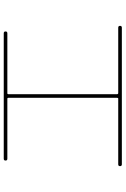

<svg xmlns="http://www.w3.org/2000/svg" viewBox="160 -880 680 1040"><g transform="rotate(-90 500.0 -360.0)"><path d="M129.9 -40Q120.1 -40 120.1 -49.8Q120.1 -59.6 129.9 -59.6H485.4Q490.2 -59.6 490.2 -65.4V-655.3Q490.2 -660.2 485.4 -660.2H160.2Q150.4 -660.2 150.4 -669.9Q150.4 -679.7 160.2 -679.7H839.8Q849.6 -679.7 849.6 -669.9Q849.6 -660.2 839.8 -660.2H514.6Q509.8 -660.2 509.8 -655.3V-65.4Q509.8 -60.5 514.6 -59.6H870.1Q879.9 -59.6 879.9 -49.8Q879.9 -40 870.1 -40Z"/></g></svg>

Font: Rounded-X Mgen+ 1mn thin
Style: Regular
Weight: 100
Designer: [Source Han Sans]
Ryoko NISHIZUKA  (kana & ideographs); Paul D. Hunt (Latin, Greek & Cyrillic); Wenlong ZHANG  (bopomofo
Version: Version 1.059.20150602